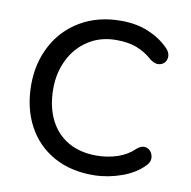

<svg xmlns="http://www.w3.org/2000/svg" viewBox="-78 -756 839 843"><g transform="rotate(10 341.5 -334.5)"><path d="M54.7 -335.3Q54.7 -431.6 96.6 -510.3Q138.4 -589 215.8 -634.1Q293.3 -679.3 396 -679.3Q463.8 -679.3 517 -657.2Q570.3 -635.1 607.3 -597.8Q629.2 -576.4 625.1 -552.8Q621 -529.2 598.6 -522Q576.1 -514.8 550.7 -534.9Q518.1 -563.9 480 -578.2Q442 -592.5 389.4 -592.5Q318.4 -592.5 264.6 -557.6Q210.8 -522.7 181.9 -463.8Q153 -405 153 -335.3Q153 -255.8 181.5 -197.7Q210.1 -139.6 263.4 -108.5Q316.7 -77.5 389.4 -77.5Q438.5 -77.5 482.7 -92Q526.8 -106.5 557.6 -136.4Q580.5 -157.2 602 -149.8Q623.5 -142.4 629.2 -118.5Q634.9 -94.6 615.5 -74.6Q579.3 -35.9 518.9 -13.9Q458.5 8 396 9.3Q292.8 11.1 215.5 -31.7Q138.3 -74.5 96.5 -153.1Q54.7 -231.6 54.7 -335.3Z"/></g></svg>

Font: SN Pro Thin
Style: Regular
Weight: 200
Designer: Tobias Whetton
Foundry: Supernotes
Version: Version 1.003;Glyphs 3.3 (3324)